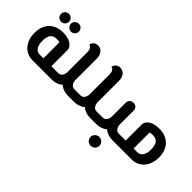

<svg xmlns="http://www.w3.org/2000/svg" viewBox="-31 -1340 2225 2225"><g transform="rotate(45 1081.0 -228.0)"><path d="M535 0V-106H472V-369C472 -433 399 -480 294 -480C151 -480 60 -392 60 -241C60 -89 153 0 270 0ZM190 -241C190 -336 225 -374 294 -374C314 -374 333 -372 342 -369V-106H283C208 -106 190 -180 190 -241ZM349 -550C386 -550 414 -579 414 -615C414 -651 386 -680 349 -680C314 -680 284 -651 284 -615C284 -579 314 -550 349 -550ZM187 -550C223 -550 252 -579 252 -615C252 -651 223 -680 187 -680C152 -680 122 -651 122 -615C122 -579 152 -550 187 -550ZM535 0C550 0 555 -21 555 -53C555 -85 550 -106 535 -106Z M535 -106C522 -106 515 -85 515 -53C515 -21 522 0 535 0H586C638 0 683 -17 717 -46C751 -17 797 0 848 0H899C914 0 919 -21 919 -53C919 -85 914 -106 899 -106H848C803 -106 782 -152 782 -193V-540C782 -610 744 -660 685 -660C626 -660 606 -611 606 -594C618 -588 652 -585 652 -513V-193C652 -152 632 -106 586 -106Z M899 -106C886 -106 879 -85 879 -53C879 -21 886 0 899 0H950C1002 0 1047 -17 1081 -46C1115 -17 1161 0 1212 0H1263C1278 0 1283 -21 1283 -53C1283 -85 1278 -106 1263 -106H1212C1167 -106 1146 -152 1146 -193V-540C1146 -610 1108 -660 1049 -660C990 -660 970 -611 970 -594C982 -588 1016 -585 1016 -513V-193C1016 -152 996 -106 950 -106Z M1627 0C1642 0 1647 -21 1647 -53C1647 -85 1642 -106 1627 -106H1576C1531 -106 1510 -152 1510 -193V-414C1510 -445 1494 -480 1445 -480C1396 -480 1380 -445 1380 -414V-193C1380 -152 1360 -106 1314 -106H1263C1250 -106 1243 -85 1243 -53C1243 -21 1250 0 1263 0H1314C1362 0 1409 -14 1445 -46C1480 -15 1530 0 1576 0ZM1446 224C1485 224 1518 191 1518 152C1518 112 1485 80 1446 80C1405 80 1372 112 1372 152C1372 191 1405 224 1446 224Z M1627 -106C1614 -106 1607 -85 1607 -53C1607 -21 1614 0 1627 0H1892C2010 0 2102 -89 2102 -241C2102 -392 2011 -480 1868 -480C1763 -480 1690 -433 1690 -369V-106ZM1820 -106V-369C1829 -372 1848 -374 1868 -374C1937 -374 1972 -336 1972 -241C1972 -156 1940 -106 1879 -106Z"/></g></svg>

Font: Mesarto
Style: Regular
Weight: 700
Designer: Mohamed Gaber
Foundry: Kief Type Foundry
Version: Version 2.020